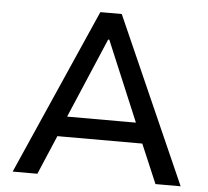

<svg xmlns="http://www.w3.org/2000/svg" viewBox="-51 -759 879 813"><g transform="rotate(5 388.5 -352.5)"><path d="M32 0 343 -705H434L746 0H639L554 -200L602 -166H175L222 -200L137 0ZM386 -592 232 -230 208 -252H569L543 -230L391 -592Z"/></g></svg>

Font: Nunito Sans 7pt Medium
Style: Regular
Weight: 500
Designer: Vernon Adams
Foundry: Vernon Adams
Version: Version 3.101;gftools[0.9.27]